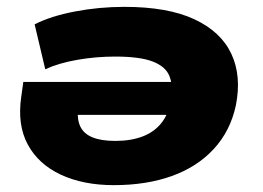

<svg xmlns="http://www.w3.org/2000/svg" viewBox="-20 -529 767 560"><path d="M312 11Q223 11 157.5 -19.5Q92 -50 61 -107.5Q30 -165 42 -247L48 -290H512L498 -194H181L208 -215Q204 -182 214 -160.5Q224 -139 249.5 -128.5Q275 -118 316 -118Q362 -118 396 -131Q430 -144 451 -170.5Q472 -197 478 -236L480 -242Q485 -280 474 -307.5Q463 -335 425.5 -349.5Q388 -364 316 -364Q260 -364 205.5 -354.5Q151 -345 112 -327L81 -458Q128 -482 198.5 -495.5Q269 -509 343 -509Q469 -509 546.5 -473Q624 -437 654.5 -372.5Q685 -308 668 -222Q652 -147 603.5 -94.5Q555 -42 481 -15.5Q407 11 312 11Z"/></svg>

Font: Nunito Sans 10pt Expanded Black
Style: Italic
Weight: 900
Width: 7
Italic angle: -9°
Designer: Vernon Adams
Foundry: Vernon Adams
Version: Version 3.101;gftools[0.9.27]